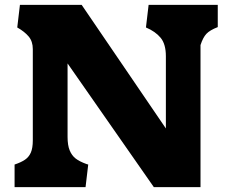

<svg xmlns="http://www.w3.org/2000/svg" viewBox="-20 -770 946 790"><path d="M613 0 258 -509V-207Q258 -172 266.8 -151Q275.5 -130 291.2 -117.8Q307 -105.5 336 -95Q338 -94 339.5 -94Q341 -94 343 -93L332 0H40V-93Q67 -102 83 -113Q99 -124 107 -142.5Q115 -161 115 -192.5V-568Q115 -599.5 98 -619.8Q81 -640 51 -657L62 -750H316L662.5 -241.5V-538.5Q662.5 -588.5 641 -614.5Q619.5 -640.5 580.5 -657L591.5 -750H876V-658.5Q843.5 -646 829.2 -630.8Q815 -615.5 805 -584.5V0Z"/></svg>

Font: TMT Limkin
Style: Regular
Weight: 400
Designer: Gabriel Drozdov
Version: Version 1.000;Glyphs 3.1.2 (3151)